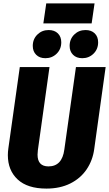

<svg xmlns="http://www.w3.org/2000/svg" viewBox="-20 -1087 639 1125"><path d="M532 -213Q523 -147 487.5 -94.5Q452 -42 392 -12Q332 18 252 18Q141 18 83.5 -35.5Q26 -89 26 -178Q26 -197 29 -218L96 -694H270L202 -208Q200 -188 200 -181Q200 -112 264 -112Q344 -112 357 -211L425 -694H599ZM172 -818Q172 -858 199 -884.5Q226 -911 265 -911Q299 -911 319 -891.5Q339 -872 339 -839Q339 -799 312 -772.5Q285 -746 246 -746Q212 -746 192 -766Q172 -786 172 -818ZM388 -818Q388 -858 415 -884.5Q442 -911 481 -911Q515 -911 535 -891.5Q555 -872 555 -839Q555 -799 528 -772.5Q501 -746 462 -746Q428 -746 408 -766Q388 -786 388 -818ZM234 -950 251 -1067H534L517 -950Z"/></svg>

Font: Fira Sans Condensed ExtraBold
Style: Italic
Weight: 800
Width: 3
Italic angle: -8°
Designer: bBox Type GmbH & Carrois Corporate GbR & Edenspiekermann AG
Foundry: bBox Type GmbH & Carrois Corporate GbR & Edenspiekermann AG
Version: Version 4.301